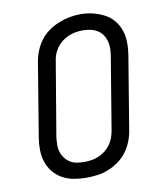

<svg xmlns="http://www.w3.org/2000/svg" viewBox="-84 -816 768 893"><g transform="rotate(-10 300.0 -369.0)"><path d="M253 8Q223 8 194 3Q165 -2 140.5 -15.5Q116 -29 98 -50.5Q80 -72 71 -99Q62 -126 61.5 -155.5Q61 -185 66 -215L123 -560Q127 -586 137 -611.5Q147 -637 163.5 -659.5Q180 -682 203 -698.5Q226 -715 252 -725.5Q278 -736 304 -741Q330 -746 357 -746Q387 -746 415 -739Q443 -732 468 -719Q493 -706 511 -684.5Q529 -663 538 -636Q547 -609 547.5 -579.5Q548 -550 543 -520L486 -175Q482 -149 472 -123.5Q462 -98 445.5 -75.5Q429 -53 406 -36.5Q383 -20 357.5 -9.5Q332 1 305.5 4.5Q279 8 253 8ZM254 -66Q272 -66 289 -68.5Q306 -71 322.5 -78Q339 -85 353.5 -96Q368 -107 379 -122Q390 -137 396 -153.5Q402 -170 405 -187L462 -532Q465 -550 465 -568Q465 -586 460 -602.5Q455 -619 445 -632.5Q435 -646 420.5 -654.5Q406 -663 388.5 -666.5Q371 -670 353 -670Q336 -670 319 -667Q302 -664 285.5 -657Q269 -650 254.5 -638.5Q240 -627 229.5 -612.5Q219 -598 213 -581.5Q207 -565 205 -548L147 -203Q145 -185 144.5 -167Q144 -149 149 -133Q154 -117 164 -103.5Q174 -90 188 -81Q202 -72 219 -69Q236 -66 254 -66Z"/></g></svg>

Font: Iosevka Slab Extended
Style: Italic
Weight: 400
Width: 7
Italic angle: -9°
Monospace: yes
Designer: Belleve Invis
Foundry: Belleve Invis
Version: Version 11.1.0; ttfautohint (v1.8.3)